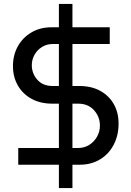

<svg xmlns="http://www.w3.org/2000/svg" viewBox="-20 -839 666 978"><path d="M73 0V-85H280V-311H246Q186 -311 141 -335.5Q96 -360 71 -403.5Q46 -447 46 -502Q46 -558 70.5 -602.5Q95 -647 139.5 -673.5Q184 -700 242 -700H280V-819H349V-700H539V-615H349V-401H383Q446 -401 491 -376Q536 -351 560 -308Q584 -265 584 -210Q584 -149 559 -101.5Q534 -54 489.5 -27Q445 0 387 0H349V119H280V0ZM248 -401H280V-615H251Q218 -615 193.5 -599.5Q169 -584 155.5 -559.5Q142 -535 142 -507Q142 -465 170 -433Q198 -401 248 -401ZM378 -311H349V-85H376Q410 -85 435.5 -101.5Q461 -118 475 -144Q489 -170 489 -199Q489 -244 459 -277.5Q429 -311 378 -311Z"/></svg>

Font: MuseoModerno
Style: Regular
Weight: 400
Designer: Pablo Cosgaya, Héctor Gatti, Marcela Romero, and the Authors of The MuseoModerno Project.
Foundry: Omnibus-Type Team
Version: Version 1.001